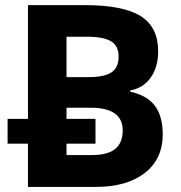

<svg xmlns="http://www.w3.org/2000/svg" viewBox="-20 -734 712 754"><path d="M241.2 -311V-267.1H355V-169.9H241.2V-125H339.8Q402.3 -125 432.1 -148.9Q461.9 -172.9 461.9 -222.2Q461.9 -311 335 -311ZM241.2 -431.2H329.1Q390.6 -431.2 418.2 -450.2Q445.8 -469.2 445.8 -511.7Q445.8 -554.2 415.8 -572Q385.7 -589.8 320.8 -589.8H241.2ZM89.8 -169.9H9.8V-267.1H89.8V-713.9H312Q463.9 -713.9 532.5 -670.7Q601.1 -627.4 601.1 -533.2Q601.1 -469.2 571 -428.2Q541 -387.2 491.2 -378.9V-374Q559.1 -358.9 589.1 -317.4Q619.1 -275.9 619.1 -207Q619.1 -109.4 548.6 -54.7Q478 0 356.9 0H89.8Z"/></svg>

Font: NotoSans-Bold
Style: Bold
Weight: 700
Designer: Monotype Design team
Foundry: Monotype Imaging Inc.
Version: Version 1.04